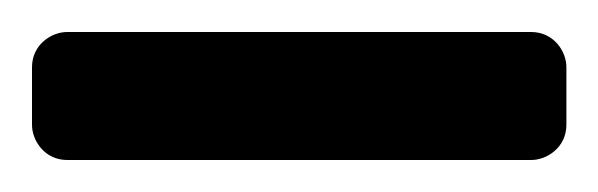

<svg xmlns="http://www.w3.org/2000/svg" viewBox="-40 -313 374 120"><path d="M-20 -235C-20 -225 -12 -213 2 -213H292C302 -213 314 -221 314 -235V-271C314 -281 306 -293 292 -293H2C-8 -293 -20 -285 -20 -271Z"/></svg>

Font: Reckless Catfish
Style: Fax
Weight: 400
Foundry: Cannot Into Space Fonts
Version: Version 0.2894